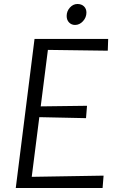

<svg xmlns="http://www.w3.org/2000/svg" viewBox="-20 -942 596 962"><path d="M59 0 153 -747H522L520 -688L220 -692L184 -409L416 -412L411 -350L177 -355L139 -56L499 -62L494 0ZM356 -817Q338 -817 326 -829.5Q314 -842 314 -862Q314 -886 330.2 -904Q346.5 -922 368 -922Q388.5 -922 400.8 -910Q413 -898 413 -879Q413 -854.5 395.8 -835.8Q378.5 -817 356 -817Z"/></svg>

Font: Koeln Type Sans Light
Style: Italic
Weight: 300
Italic angle: -7.5°
Designer: Eben Sorkin
Foundry: Eben Sorkin
Version: Version 2.001